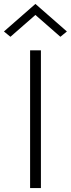

<svg xmlns="http://www.w3.org/2000/svg" viewBox="-71 -956 360 976"><path d="M109 -880 236 -769 269 -796 109 -936 -51 -796 -18 -769ZM82 -700V0H137V-700Z"/></svg>

Font: Jost Light
Style: Regular
Weight: 300
Version: Version 3.710